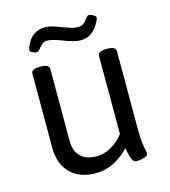

<svg xmlns="http://www.w3.org/2000/svg" viewBox="-106 -779 768 869"><g transform="rotate(-15 278.5 -344.0)"><path d="M75 -156V-503Q75 -525 115 -525H119Q159 -525 159 -503V-164Q159 -118 185.5 -92.5Q212 -67 261 -67Q295 -67 328.5 -86Q362 -105 387 -137V-503Q387 -525 427 -525H431Q471 -525 471 -503V-148Q471 -82 477 -53.5Q483 -25 483 -22Q483 -10 464 -4.5Q445 1 429 1Q415 1 408.5 -14.5Q402 -30 398.5 -47Q395 -64 394 -69Q362 -34 321 -14Q280 6 238 6Q162 6 118.5 -37Q75 -80 75 -156ZM89 -610Q89 -616 92 -623Q107 -660 130 -676Q153 -692 185 -692Q211 -692 257 -673Q284 -663 298.5 -658.5Q313 -654 329 -654Q346 -654 355 -661Q364 -668 374 -681Q383 -694 390 -694Q397 -694 409.5 -687.5Q422 -681 422 -675Q422 -669 418 -661Q400 -625 378 -609Q356 -593 326 -593Q308 -593 289 -598.5Q270 -604 244 -614Q199 -631 179 -631Q164 -631 155 -624Q146 -617 138 -606Q128 -592 120 -592Q111 -592 100 -597.5Q89 -603 89 -610Z"/></g></svg>

Font: Asap-Regular
Style: Regular
Weight: 400
Designer: Pablo Cosgaya
Foundry: Omnibus-Type
Version: Version 2.000; ttfautohint (v1.8)